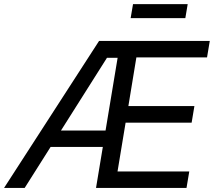

<svg xmlns="http://www.w3.org/2000/svg" viewBox="-40 -930 1058 950"><path d="M-20 0 450.2 -727.5H998L984.4 -646H634.8L595.2 -405.3H921.9L908.2 -323.2H581.5L541.5 -81.5H896.5L882.8 0H435.1L542 -644H489.3L82 0ZM181.2 -203.1 194.3 -284.2H529.3L516.1 -203.1ZM888.7 -909.7 877 -840.3H606.4L618.2 -909.7Z"/></svg>

Font: Inter Variable
Style: Italic
Weight: 400
Italic angle: -9.39999°
Designer: Rasmus Andersson
Foundry: rsms
Version: Version 4.001;git-9221beed3